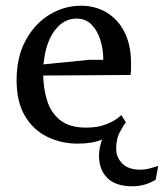

<svg xmlns="http://www.w3.org/2000/svg" viewBox="-20 -487 573 671"><path d="M252 15Q194 15 145 -9Q96 -33 67 -82Q38 -131 38 -207Q38 -288 70 -346.5Q102 -405 153.5 -436Q205 -467 263 -467Q312 -467 351.5 -444Q391 -421 414.5 -376Q438 -331 438 -265Q438 -255 438 -245.5Q438 -236 436 -225L131 -223Q132 -176 145 -134.5Q158 -93 190.5 -67Q223 -41 281 -41Q320 -41 346.5 -51Q373 -61 387.5 -71.5Q402 -82 404 -85L420 -59Q412 -49 392 -31.5Q372 -14 337.5 0.5Q303 15 252 15ZM247 -422Q202 -422 170.5 -379.5Q139 -337 132 -262L292 -278H341Q341 -315 330.5 -348Q320 -381 299.5 -401.5Q279 -422 247 -422ZM443 164Q384 164 355 135Q326 106 326 57Q326 28 339.5 -7.5Q353 -43 376 -59H419Q400 -31 393 -12Q386 7 386 34Q386 62 407 84Q428 106 470 106Q487 106 503.5 101.5Q520 97 533 93L524 141Q487 164 443 164Z"/></svg>

Font: Maname
Style: Regular
Weight: 400
Designer: Pathum Egodawatta
Foundry: mooniak
Version: Version 1.000; ttfautohint (v1.8.4.7-5d5b)